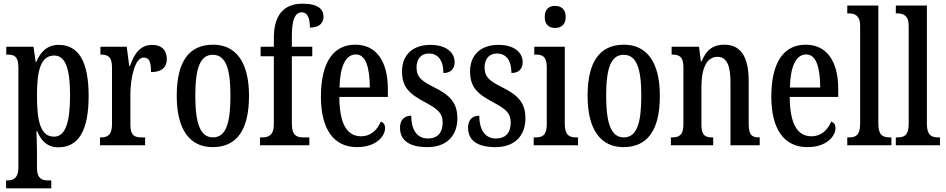

<svg xmlns="http://www.w3.org/2000/svg" viewBox="-20 -790 5143 1044"><path d="M13 234H259V191H240C212 191 181 183 181 124V37C181 -8 179 -47 178 -77H182C204 -23 239 11 297 11C404 11 462 -75 462 -268C462 -461 404 -546 299 -546C237 -546 200 -508 177 -453H174L162 -536H14V-493H23C56 -493 80 -484 80 -424V120C80 182 49 191 20 191H13ZM274 -47C201 -47 181 -128 181 -271C181 -406 201 -488 275 -488C337 -488 361 -413 361 -272C361 -128 337 -47 274 -47Z M524 0H769V-43H749C715 -43 689 -51 689 -110V-276C689 -368 714 -477 761 -477C792 -477 801 -453 801 -398C859 -398 887 -424 887 -468C887 -515 861 -546 807 -546C742 -546 709 -496 686 -430H683L669 -536H526V-493H529C564 -493 589 -484 589 -425V-115C589 -52 562 -43 527 -43H524Z M1136 10C1266 10 1334 -81 1334 -269C1334 -456 1260 -547 1139 -547C1008 -547 941 -456 941 -269C941 -81 1015 10 1136 10ZM1138 -43C1068 -43 1042 -121 1042 -269C1042 -417 1067 -492 1137 -492C1208 -492 1233 -417 1233 -269C1233 -121 1209 -43 1138 -43Z M1394 0H1662V-43H1628C1596 -43 1567 -52 1567 -114V-484H1678V-536H1567V-595C1567 -679 1583 -723 1621 -723C1657 -723 1665 -680 1665 -640C1718 -640 1739 -666 1739 -700C1739 -738 1712 -770 1625 -770C1520 -770 1469 -704 1469 -584V-536H1397V-484H1469V-114C1469 -52 1437 -43 1407 -43H1394Z M1921 10C2028 10 2074 -51 2074 -94C2074 -113 2064 -124 2051 -129C2032 -85 1998 -49 1943 -49C1867 -49 1826 -116 1825 -263H2089V-305C2089 -463 2022 -547 1912 -547C1793 -547 1725 -452 1725 -264C1725 -90 1793 10 1921 10ZM1991 -314H1826C1829 -429 1859 -494 1915 -494C1970 -494 1990 -422 1991 -314Z M2304 10C2408 10 2467 -51 2467 -147C2467 -233 2424 -274 2341 -315C2270 -351 2245 -371 2245 -424C2245 -469 2269 -499 2312 -499C2361 -499 2391 -463 2391 -393C2431 -393 2452 -416 2452 -452C2452 -502 2410 -546 2320 -546C2228 -546 2166 -495 2166 -402C2166 -316 2205 -279 2297 -231C2364 -195 2387 -172 2387 -124C2387 -70 2361 -37 2306 -37C2246 -37 2216 -87 2216 -161C2184 -161 2155 -143 2155 -96C2155 -26 2206 10 2304 10Z M2674 10C2778 10 2837 -51 2837 -147C2837 -233 2794 -274 2711 -315C2640 -351 2615 -371 2615 -424C2615 -469 2639 -499 2682 -499C2731 -499 2761 -463 2761 -393C2801 -393 2822 -416 2822 -452C2822 -502 2780 -546 2690 -546C2598 -546 2536 -495 2536 -402C2536 -316 2575 -279 2667 -231C2734 -195 2757 -172 2757 -124C2757 -70 2731 -37 2676 -37C2616 -37 2586 -87 2586 -161C2554 -161 2525 -143 2525 -96C2525 -26 2576 10 2674 10Z M2998 -638C3030 -638 3056 -655 3056 -698C3056 -741 3030 -758 2998 -758C2966 -758 2942 -741 2942 -698C2942 -655 2966 -638 2998 -638ZM2882 0H3123V-43H3113C3075 -43 3051 -55 3051 -117V-536H2885V-493H2896C2932 -493 2953 -481 2953 -423V-113C2953 -54 2929 -43 2892 -43H2882Z M3370 10C3500 10 3568 -81 3568 -269C3568 -456 3494 -547 3373 -547C3242 -547 3175 -456 3175 -269C3175 -81 3249 10 3370 10ZM3372 -43C3302 -43 3276 -121 3276 -269C3276 -417 3301 -492 3371 -492C3442 -492 3467 -417 3467 -269C3467 -121 3443 -43 3372 -43Z M3628 0H3858V-43H3853C3818 -43 3794 -51 3794 -110V-319C3794 -402 3815 -481 3881 -481C3934 -481 3952 -428 3952 -343V0H4111V-43H4107C4072 -43 4051 -52 4051 -115V-350C4051 -487 4004 -547 3919 -547C3859 -547 3821 -521 3795 -456H3791L3781 -536H3632V-493H3636C3671 -493 3696 -484 3696 -425V-115C3696 -52 3670 -43 3634 -43H3628Z M4370 10C4477 10 4523 -51 4523 -94C4523 -113 4513 -124 4500 -129C4481 -85 4447 -49 4392 -49C4316 -49 4275 -116 4274 -263H4538V-305C4538 -463 4471 -547 4361 -547C4242 -547 4174 -452 4174 -264C4174 -90 4242 10 4370 10ZM4440 -314H4275C4278 -429 4308 -494 4364 -494C4419 -494 4439 -422 4440 -314Z M4587 0H4827V-43H4818C4780 -43 4756 -55 4756 -117V-760H4587V-717H4597C4625 -717 4657 -708 4657 -650V-117C4657 -55 4634 -43 4597 -43H4587Z M4851 0H5091V-43H5082C5044 -43 5020 -55 5020 -117V-760H4851V-717H4861C4889 -717 4921 -708 4921 -650V-117C4921 -55 4898 -43 4861 -43H4851Z"/></svg>

Font: Noto Serif Khmer ExtraCondensed Medium
Style: Regular
Weight: 500
Width: 2
Designer: Danh Hong and the Monotype Design Team
Foundry: Monotype Imaging Inc.
Version: Version 2.004